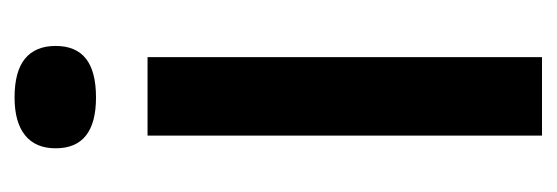

<svg xmlns="http://www.w3.org/2000/svg" viewBox="-264 -482 746 257"><g transform="rotate(-90 108.5 -353.0)"><path d="M56 0V-528H161V0ZM107 -597Q73 -597 56 -610.5Q39 -624 39 -651Q39 -678 56.5 -692Q74 -706 107 -706Q142 -706 159 -692Q176 -678 176 -651Q176 -624 159 -610.5Q142 -597 107 -597Z"/></g></svg>

Font: Bricolage Grotesque Condensed Medium
Style: Regular
Weight: 500
Width: 3
Designer: Mathieu Triay
Foundry: Atelier Triay
Version: Version 1.000;gftools[0.9.30]